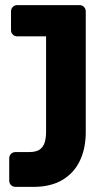

<svg xmlns="http://www.w3.org/2000/svg" viewBox="-20 -540 418 750"><path d="M41 190Q30 190 23 183Q16 176 16 165V79Q16 68 23 61Q30 54 41 54H94Q122 54 136 43.5Q150 33 155 15Q160 -3 160 -25V-398H47Q37 -398 30 -405Q23 -412 23 -422V-495Q23 -506 30 -513Q37 -520 47 -520H291Q301 -520 308 -513Q315 -506 315 -495V-25Q315 40 292 88Q269 136 223.5 163Q178 190 111 190Z"/></svg>

Font: Rubik SemiBold
Style: Regular
Weight: 600
Designer: Hubert and Fischer
Foundry: Hubert and Fischer
Version: Version 2.300;gftools[0.9.30]